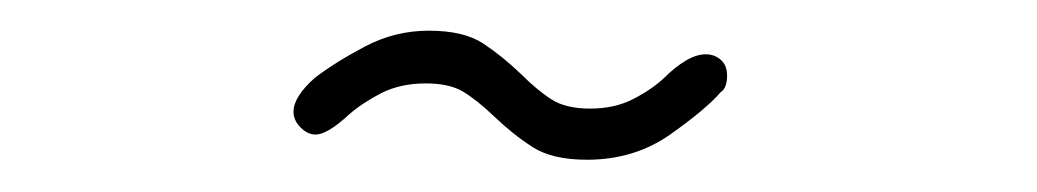

<svg xmlns="http://www.w3.org/2000/svg" viewBox="-20 -642 659 122"><path d="M353 -540.5Q331 -540.5 318.5 -548.5Q306 -556.5 294 -568Q283 -578.5 274.2 -583.8Q265.5 -589 250.5 -589Q234.5 -589 222.2 -582.8Q210 -576.5 201.5 -569Q188 -556.5 180.5 -556.5Q175.5 -556.5 171 -561Q166.5 -565.5 166.5 -571Q166.5 -580.5 180 -592.5Q193 -602.5 212 -612.5Q231 -622.5 252.5 -622.5Q274.5 -622.5 286.8 -614.5Q299 -606.5 311 -595Q321.5 -584.5 330.5 -578.8Q339.5 -573 355 -573Q370.5 -573 382.2 -579Q394 -585 402 -592.5Q409 -599.5 415.8 -603.5Q422.5 -607.5 428.5 -607.5Q434 -607.5 438 -604Q442 -600.5 442 -594Q442 -586 438 -583.5Q428.5 -572.5 405.8 -556.5Q383 -540.5 353 -540.5Z"/></svg>

Font: Sono ExtraLight Monospace ExtraLight
Style: Regular
Weight: 250
Version: Version 2.112